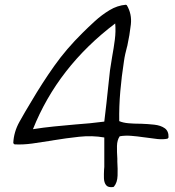

<svg xmlns="http://www.w3.org/2000/svg" viewBox="-20 -740 740 810"><path d="M458 49Q436 52 427.5 41Q419 30 418.5 12Q418 -6 419 -23V-24Q420 -30 420 -35.5Q420 -41 420 -46V-160Q369 -169 313.5 -163Q258 -157 204 -148Q201 -147 199 -147Q156 -140 116 -134.5Q76 -129 41 -131L36 -136Q38 -183 62 -226Q86 -269 111 -310Q158 -390 209 -462Q260 -534 328 -601Q352 -625 380.5 -651Q409 -677 442 -697Q475 -717 511 -720L515 -718Q537 -681 532 -636.5Q527 -592 517 -546Q516 -544 516 -543Q512 -528 508.5 -512.5Q505 -497 503 -482Q493 -418 487.5 -354.5Q482 -291 483 -229Q499 -222 522.5 -220Q546 -218 571 -218Q572 -218 575 -218Q604 -217 631 -214Q658 -211 675 -199Q692 -187 691 -160L687 -155Q668 -151 644 -153.5Q620 -156 594 -160Q591 -160 586 -161Q559 -165 533 -167Q507 -169 485 -165Q474 -149 473.5 -124Q473 -99 475 -71Q475 -66 475 -64Q475 -62 475 -58Q477 -28 476 1Q475 30 461 47ZM119 -195Q163 -202 208 -206.5Q253 -211 299 -215Q359 -219 420 -227Q422 -246 424.5 -265.5Q427 -285 429 -304Q433 -339 436.5 -374Q440 -409 444 -443L453 -500Q460 -538 464.5 -573Q469 -608 466 -641Q224 -458 119 -195Z"/></svg>

Font: Yuji Hentaigana Akebono
Style: Regular
Weight: 400
Designer: Kataoka Yuji
Foundry: Kinuta Font Factory
Version: Version 3.002